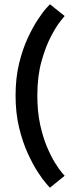

<svg xmlns="http://www.w3.org/2000/svg" viewBox="-20 -734 376 900"><path d="M283 90 214 146Q214 146 197.5 127.5Q181 109 157.5 73Q134 37 110 -15.5Q86 -68 69.5 -136Q53 -204 53 -286Q53 -369 69.5 -436.5Q86 -504 110 -555.5Q134 -607 157.5 -642.5Q181 -678 197.5 -696Q214 -714 214 -714L283 -659Q283 -659 263.5 -635Q244 -611 219 -563.5Q194 -516 174.5 -446.5Q155 -377 155 -286Q155 -211 168 -151Q181 -91 200 -46Q219 -1 238 29.5Q257 60 270 75Z"/></svg>

Font: Syne Modified
Style: Bold
Weight: 700
Designer: Lucas Descroix
Foundry: Bonjour Monde
Version: Version 2.200